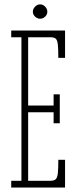

<svg xmlns="http://www.w3.org/2000/svg" viewBox="-20 -836 349 856"><path d="M30 0V-30H75.5V-670H30V-700H270V-578H240Q240 -618.5 237.8 -638.2Q235.5 -658 228 -664Q220.5 -670 203.5 -670H105.5V-365.5H219V-415.5H246.5V-286.5H219V-335.5H105.5V-30H203.5Q220.5 -30 228 -36.5Q235.5 -43 237.8 -63Q240 -83 240 -123.5H270V0ZM159 -752.5Q146.5 -752.5 136.5 -761.8Q126.5 -771 126.5 -783.5Q126.5 -796.5 136.5 -806.5Q146.5 -816.5 159 -816.5Q171.5 -816.5 181.2 -806.5Q191 -796.5 191 -783.5Q191 -771 181.2 -761.8Q171.5 -752.5 159 -752.5Z"/></svg>

Font: Imbue Thin 10pt Thin
Style: Regular
Weight: 250
Version: Version 1.102